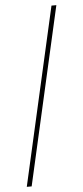

<svg xmlns="http://www.w3.org/2000/svg" viewBox="-58 -782 390 903"><g transform="rotate(-5 137.5 -330.5)"><path d="M221 -750H244L54 89H31Z"/></g></svg>

Font: Moniqa SemBd Narrow Heading
Style: Regular
Weight: 600
Width: 4
Designer: Rajesh Rajput
Foundry: Rajesh Rajput
Version: Version 1.000